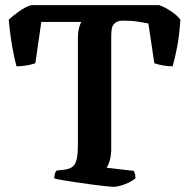

<svg xmlns="http://www.w3.org/2000/svg" viewBox="-20 -724 734 744"><path d="M419 0Q412 0 389 -2.5Q366 -5 336 -9Q306 -13 275.5 -17.5Q245 -22 221.5 -26Q198 -30 190 -33Q190 -42 193 -51.5Q196 -61 199 -63L233 -67Q253 -70 263.5 -80Q274 -90 278 -111Q282 -132 282 -167V-574Q282 -602 286.5 -617Q291 -632 295 -639H140L117 -479Q107 -475 86 -471Q65 -467 44 -467Q40 -481 34 -509Q28 -537 22.5 -573.5Q17 -610 14 -648Q29 -662 54 -680Q79 -698 101 -704H597Q620 -696 643.5 -680Q667 -664 679 -648Q675 -586 666 -540Q657 -494 649 -467Q629 -467 608.5 -471Q588 -475 578 -479L555 -633Q541 -636 515.5 -640Q490 -644 458 -644Q437 -644 426.5 -635.5Q416 -627 413.5 -614Q411 -601 411 -586V-141Q410 -117 404.5 -99.5Q399 -82 393 -74L498 -62Q500 -60 502.5 -52Q505 -44 505 -33Q490 -20 463.5 -10Q437 0 419 0Z"/></svg>

Font: Texturina 12pt SemiBold
Style: Regular
Weight: 600
Designer: Guillermo Torres Carreño
Foundry: Omnibus-Type
Version: Version 1.002